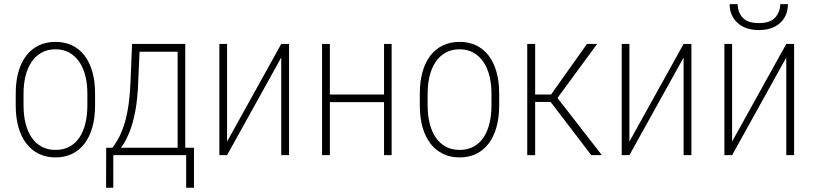

<svg xmlns="http://www.w3.org/2000/svg" viewBox="-20 -737 3871 912"><path d="M54.7 -236.3V-292.5Q54.7 -351.1 67.9 -396.7Q81.1 -442.4 105.7 -473.9Q130.4 -505.4 165.3 -521.7Q200.2 -538.1 243.2 -538.1Q287.1 -538.1 321.8 -521.7Q356.4 -505.4 380.9 -473.9Q405.3 -442.4 418.5 -396.7Q431.6 -351.1 431.6 -292.5V-236.3Q431.6 -177.7 418.5 -131.8Q405.3 -85.9 380.9 -54.2Q356.4 -22.5 321.8 -5.9Q287.1 10.7 243.7 10.7Q200.2 10.7 165.5 -5.9Q130.9 -22.5 106 -54.2Q81.1 -85.9 67.9 -131.8Q54.7 -177.7 54.7 -236.3ZM91.8 -292.5V-236.3Q91.8 -190.4 101.3 -151.6Q110.8 -112.8 129.9 -84.5Q148.9 -56.2 177.5 -40.5Q206.1 -24.9 243.7 -24.9Q281.7 -24.9 310.3 -40.5Q338.9 -56.2 357.7 -84.5Q376.5 -112.8 385.7 -151.6Q395 -190.4 395 -236.3V-292.5Q395 -337.9 385.5 -376.2Q376 -414.6 356.7 -442.9Q337.4 -471.2 309.1 -487.1Q280.8 -502.9 243.2 -502.9Q206.1 -502.9 177.5 -487.1Q148.9 -471.2 129.9 -442.9Q110.8 -414.6 101.3 -376.2Q91.8 -337.9 91.8 -292.5Z M607.4 -528.3H644.5L636.2 -341.8Q633.3 -265.6 622.6 -209Q611.8 -152.3 595.9 -112.3Q580.1 -72.3 561.8 -45.2Q543.5 -18.1 525.9 0H503.4L504.4 -34.7L514.6 -35.2Q525.9 -51.3 539.1 -73.5Q552.2 -95.7 564.9 -130.1Q577.6 -164.6 586.9 -216.1Q596.2 -267.6 599.6 -341.8ZM622.1 -528.3H859.9V0H823.7V-491.2H622.1ZM484.4 -35.2H901.4V154.8H864.3V0H518.1V154.8H483.9Z M1058.6 -64.5 1315.9 -528.3H1353V0H1315.9V-463.9L1058.6 0H1022V-528.3H1058.6Z M1813 -288.1V-252H1536.1V-288.1ZM1546.9 -528.3V0H1509.8V-528.3ZM1840.3 -528.3V0H1804.2V-528.3Z M1974.1 -236.3V-292.5Q1974.1 -351.1 1987.3 -396.7Q2000.5 -442.4 2025.1 -473.9Q2049.8 -505.4 2084.7 -521.7Q2119.6 -538.1 2162.6 -538.1Q2206.5 -538.1 2241.2 -521.7Q2275.9 -505.4 2300.3 -473.9Q2324.7 -442.4 2337.9 -396.7Q2351.1 -351.1 2351.1 -292.5V-236.3Q2351.1 -177.7 2337.9 -131.8Q2324.7 -85.9 2300.3 -54.2Q2275.9 -22.5 2241.2 -5.9Q2206.5 10.7 2163.1 10.7Q2119.6 10.7 2085 -5.9Q2050.3 -22.5 2025.4 -54.2Q2000.5 -85.9 1987.3 -131.8Q1974.1 -177.7 1974.1 -236.3ZM2011.2 -292.5V-236.3Q2011.2 -190.4 2020.8 -151.6Q2030.3 -112.8 2049.3 -84.5Q2068.4 -56.2 2096.9 -40.5Q2125.5 -24.9 2163.1 -24.9Q2201.2 -24.9 2229.7 -40.5Q2258.3 -56.2 2277.1 -84.5Q2295.9 -112.8 2305.2 -151.6Q2314.5 -190.4 2314.5 -236.3V-292.5Q2314.5 -337.9 2304.9 -376.2Q2295.4 -414.6 2276.1 -442.9Q2256.8 -471.2 2228.5 -487.1Q2200.2 -502.9 2162.6 -502.9Q2125.5 -502.9 2096.9 -487.1Q2068.4 -471.2 2049.3 -442.9Q2030.3 -414.6 2020.8 -376.2Q2011.2 -337.9 2011.2 -292.5Z M2522 -528.3V0H2484.4V-528.3ZM2816.4 -528.3 2614.3 -252.9H2507.8L2505.9 -288.1H2597.7L2768.1 -528.3ZM2788.6 0 2592.8 -256.3 2615.2 -288.1 2838.9 0Z M2969.7 -64.5 3227.1 -528.3H3264.2V0H3227.1V-463.9L2969.7 0H2933.1V-528.3H2969.7Z M3457.5 -64.5 3714.8 -528.3H3752V0H3714.8V-463.9L3457.5 0H3420.9V-528.3H3457.5ZM3686 -717.3H3722.7Q3722.7 -681.2 3706.3 -653.3Q3689.9 -625.5 3659.2 -609.9Q3628.4 -594.2 3585 -594.2Q3520 -594.2 3482.9 -628.7Q3445.8 -663.1 3445.8 -717.3H3483.9Q3483.9 -680.7 3506.6 -654.1Q3529.3 -627.4 3585 -627.4Q3639.2 -627.4 3662.6 -654.3Q3686 -681.2 3686 -717.3Z"/></svg>

Font: Roboto Condensed ExtraLight
Style: Regular
Weight: 250
Designer: Christian Robertson
Foundry: Google
Version: Version 3.008; 2023